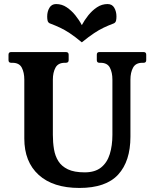

<svg xmlns="http://www.w3.org/2000/svg" viewBox="-20 -917 751 948"><path d="M689 -660Q702 -660 702 -647V-620Q702 -607 689 -607H683Q650 -607 637 -583Q624 -559 624 -524V-242Q624 -121 563.5 -55Q503 11 371.9 11Q242 11 171 -53.5Q100 -118 100 -233V-524Q100 -559 87.5 -583Q75 -607 41 -607H35Q22 -607 22 -620V-647Q22 -660 35 -660H305Q319 -660 319 -647V-620Q319 -607 305 -607H300Q267 -607 254 -583Q241 -559 241 -524V-251Q241 -214 246.5 -180.5Q252 -147 268 -121.5Q284 -96 315.1 -81Q346.3 -66 398 -66Q449 -66 479 -90Q509 -114 522 -156Q535 -198 535 -251V-524Q535 -559 522.5 -583Q510 -607 476 -607H471Q458 -607 458 -620V-647Q458 -660 471 -660ZM384 -793Q397.1 -817.6 416 -841.4Q435 -865.2 459 -881.1Q483 -897 511.2 -897Q533.8 -897 544.4 -878.4Q555 -859.8 555 -835.5Q555 -824 553 -815.2Q551 -806.4 543 -802Q514 -791 491.6 -780.3Q469.2 -769.7 444.6 -753.3Q420 -737 384 -708Q349 -737 324.2 -753.3Q299.3 -769.7 276.7 -780.3Q254 -791 225 -802Q217 -806.4 215 -815Q213 -823.8 213 -835.4Q213 -860 224 -878.5Q235 -897 257 -897Q285.7 -897 309.3 -881Q333 -865 352 -841.5Q371 -818 384 -793Z"/></svg>

Font: Young Serif Light
Style: Regular
Weight: 300
Designer: Bastien Sozeau
Foundry: NBR — Bastien Sozeau
Version: Version 5.001